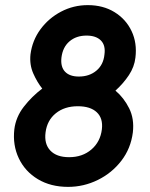

<svg xmlns="http://www.w3.org/2000/svg" viewBox="-20 -725 585 750"><path d="M246 5Q178 5 128 -25Q78 -55 53.5 -106.5Q29 -158 36 -220Q42 -268 73 -308Q104 -348 145 -379Q125 -404 110 -438Q95 -472 99 -512Q106 -567 138 -610.5Q170 -654 218.5 -679.5Q267 -705 323 -705Q383 -705 427.5 -677.5Q472 -650 494 -603.5Q516 -557 509 -500Q505 -464 483.5 -431.5Q462 -399 431 -371Q464 -343 484.5 -302Q505 -261 499 -208Q491 -145 454 -97Q417 -49 362 -22Q307 5 246 5ZM288 -426Q329 -426 356.5 -449Q384 -472 388 -512Q393 -548 374 -567Q355 -586 318 -586Q278 -586 251.5 -563.5Q225 -541 220 -500Q216 -464 234 -445Q252 -426 288 -426ZM250 -111Q302 -111 337 -141Q372 -171 378 -220Q383 -263 358 -286.5Q333 -310 284 -310Q232 -310 198 -282.5Q164 -255 158 -208Q152 -163 176.5 -137Q201 -111 250 -111Z"/></svg>

Font: Kulim Park
Style: Bold Italic
Weight: 700
Italic angle: -8°
Designer: Noponies / Dale Sattler
Foundry: Noponies
Version: Version 1.000; ttfautohint (v1.8.3)